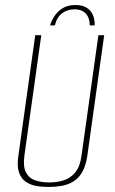

<svg xmlns="http://www.w3.org/2000/svg" viewBox="-20 -731 458 763"><path d="M280 -711Q304 -711 319.5 -703Q335 -695 343 -682.5Q351 -670 354 -656Q357 -642 356 -630H337Q336 -662 320 -678Q304 -694 277 -694Q248 -694 227 -678.5Q206 -663 198 -630H179Q184 -647 195.5 -665.5Q207 -684 227.5 -697.5Q248 -711 280 -711ZM173 12Q146 12 122 7.5Q98 3 80.5 -10Q63 -23 55 -47.5Q47 -72 53 -112L120 -591H144L77 -113Q71 -68 83.5 -45Q96 -22 121 -14Q146 -6 175 -6Q205 -6 232 -14Q259 -22 278.5 -45Q298 -68 304 -113L371 -591H394L327 -112Q321 -72 307 -47.5Q293 -23 272 -10Q251 3 225.5 7.5Q200 12 173 12Z"/></svg>

Font: Alumni Sans Thin
Style: Italic
Weight: 100
Italic angle: -8°
Designer: Robert E. Leuschke
Foundry: Robert E. Leuschke
Version: Version 1.016